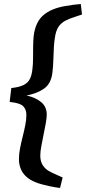

<svg xmlns="http://www.w3.org/2000/svg" viewBox="-20 -734 427 953"><path d="M278 199Q268 198 254 195.5Q240 193 225 190Q210 187 196 183Q133 168 103.5 136Q74 104 74 55Q74 31 79.5 2.5Q85 -26 92.5 -55.5Q100 -85 105.5 -113Q111 -141 111 -163Q111 -191 95 -207Q79 -223 28 -228L36 -297Q74 -301 96 -311.5Q118 -322 128 -341.5Q138 -361 141 -392Q144 -415 144 -444.5Q144 -474 144.5 -503Q145 -532 147 -554Q155 -623 194 -657.5Q233 -692 304 -704Q327 -708 346 -710.5Q365 -713 381 -714L387 -662L354 -651Q325 -642 304 -631Q283 -620 270 -600.5Q257 -581 252 -544Q249 -525 247.5 -501.5Q246 -478 245.5 -454Q245 -430 243.5 -408.5Q242 -387 240 -372Q233 -318 198.5 -294Q164 -270 112 -260Q157 -250 184.5 -227Q212 -204 212 -165Q212 -147 207 -120.5Q202 -94 196 -64.5Q190 -35 185 -8Q180 19 180 38Q180 68 192.5 86.5Q205 105 222 114.5Q239 124 253 130L291 147Z"/></svg>

Font: Rasa SemiBold
Style: Italic
Weight: 600
Italic angle: -7.10001°
Designer: Anna Giedrys (Yrsa+Rasa design), David Brezina (Yrsa art-direction, Rasa art-direction, design)
Foundry: Rosetta Type Foundry
Version: Version 2.004